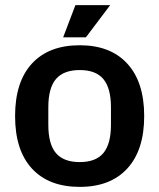

<svg xmlns="http://www.w3.org/2000/svg" viewBox="-20 -721 623 751"><path d="M39 -267Q39 -401 105 -472.5Q171 -544 292 -544Q412 -544 478 -472Q544 -400 544 -267Q544 -134 478 -62Q412 10 292 10Q171 10 105 -61.5Q39 -133 39 -267ZM292 -87Q355 -87 384.5 -122.5Q414 -158 414 -233V-301Q414 -376 384.5 -411.5Q355 -447 292 -447Q229 -447 199 -412Q169 -377 169 -301V-233Q169 -157 199 -122Q229 -87 292 -87ZM275 -701H411L316 -575H227Z"/></svg>

Font: Mozilla Headline BETA SemiBold
Style: Regular
Weight: 600
Designer: Studio DRAMA
Foundry: Studio DRAMA
Version: Version 0.100